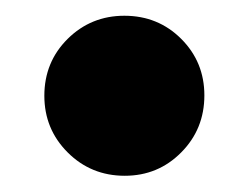

<svg xmlns="http://www.w3.org/2000/svg" viewBox="-20 -210 310 239"><path d="M135.3 8.8Q93.3 8.8 64.2 -20.3Q35.2 -49.3 35.2 -90.8Q35.2 -132.8 64.2 -161.6Q93.3 -190.4 134.8 -190.4Q176.8 -190.4 205.6 -161.6Q234.4 -132.8 234.4 -91.3Q234.4 -49.3 205.6 -20.3Q176.8 8.8 135.3 8.8Z"/></svg>

Font: Reddit Sans Condensed Black
Style: Regular
Weight: 900
Designer: Stephen Hutchings
Foundry: Reddit
Version: Version 1.014